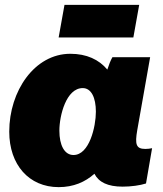

<svg xmlns="http://www.w3.org/2000/svg" viewBox="-20 -755 671 789"><path d="M484 12C518 12 555 7 580 -1L605 -146C596 -144 587 -143 577 -143C539 -143 534 -162 544 -220L597 -520H442C435 -508 427 -488 421 -469C387 -510 336 -534 269 -534C122 -534 18 -381 18 -214C18 -78 99 14 221 14C282 14 330 -7 368 -41C386 -6 423 12 484 12ZM320 -393C355 -393 374 -354 374 -296C374 -234 347 -118 282 -118C245 -118 224 -158 224 -218C224 -280 252 -393 320 -393ZM221 -601H528L552 -735H245Z"/></svg>

Font: Fixel Text 20240404 Black
Style: Italic
Weight: 900
Width: 4
Italic angle: -10°
Designer: AlfaBravo + MacPaw
Foundry: Kyrylo Tkachov, Marchela Mozhyna, Serhii Makarenko, Maria Weinstein, Zakhar Kryvoshyya
Version: Version 1.211;Glyphs 3.2 (3225)